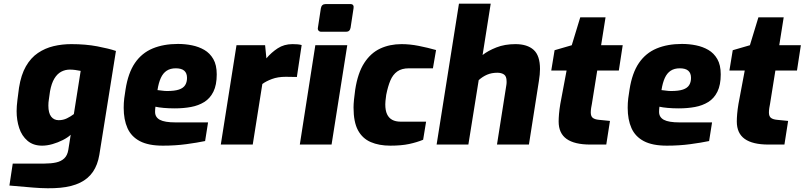

<svg xmlns="http://www.w3.org/2000/svg" viewBox="-20 -783 4358 1040"><path d="M159 233 31 222 49 103H221Q257 103 284 97Q311 91 328 75Q345 59 350 29L363 -53Q347 -38 320.5 -24.5Q294 -11 264.5 -2.5Q235 6 208 6Q160 6 129 -20.5Q98 -47 84 -89.5Q70 -132 70 -181Q70 -207 74.5 -242.5Q79 -278 83 -308Q94 -378 120.5 -424Q147 -470 185.5 -496Q224 -522 270 -533Q316 -544 366 -544Q444 -544 507 -532Q570 -520 608 -507L518 56Q509 110 483.5 147.5Q458 185 414 206.5Q370 228 307 234Q244 240 159 233ZM298 -132Q322 -132 342.5 -142Q363 -152 380 -165L417 -399Q403 -402 387.5 -404Q372 -406 358 -406Q333 -406 311.5 -394.5Q290 -383 274.5 -357.5Q259 -332 251 -289Q247 -258 244.5 -243Q242 -228 242 -211Q242 -171 257 -151.5Q272 -132 298 -132Z M862 6Q784 6 737.5 -18.5Q691 -43 670.5 -89Q650 -135 650 -199Q650 -226 653 -250.5Q656 -275 660 -298Q674 -388 711 -442Q748 -496 807 -520.5Q866 -545 944 -545Q983 -545 1020 -537.5Q1057 -530 1087 -512.5Q1117 -495 1135.5 -463Q1154 -431 1154 -380Q1154 -323 1136 -286.5Q1118 -250 1086.5 -230.5Q1055 -211 1014.5 -203.5Q974 -196 927 -196Q894 -196 866.5 -198.5Q839 -201 822 -205Q821 -199 820.5 -191.5Q820 -184 820 -177Q820 -148 846 -134Q872 -120 931 -120H1107L1091 -19Q1048 -10 988.5 -2Q929 6 862 6ZM885 -290Q926 -290 949.5 -298Q973 -306 983 -322Q993 -338 993 -361Q993 -387 978 -400Q963 -413 932 -413Q903 -413 883 -400Q863 -387 851 -360.5Q839 -334 833 -295Q845 -294 858.5 -292Q872 -290 885 -290Z M1176 0 1261 -538H1416L1423 -467Q1450 -499 1484.5 -521.5Q1519 -544 1564 -544Q1579 -544 1591 -543Q1603 -542 1614 -539L1588 -366Q1574 -366 1558.5 -366.5Q1543 -367 1528 -367Q1485 -367 1453 -355Q1421 -343 1401 -328L1349 0Z M1720 -611Q1711 -611 1705.5 -617Q1700 -623 1702 -633L1718 -738Q1722 -761 1744 -761H1878Q1889 -761 1893 -754.5Q1897 -748 1895 -738L1879 -633Q1875 -611 1855 -611ZM1604 0 1688 -538H1861L1776 0Z M2094 6Q2033 6 1988 -13.5Q1943 -33 1919 -77.5Q1895 -122 1895 -201Q1895 -218 1897.5 -243.5Q1900 -269 1904 -297Q1918 -388 1953 -442Q1988 -496 2039.5 -520Q2091 -544 2155 -544Q2200 -544 2248 -534.5Q2296 -525 2342 -512L2325 -413H2195Q2156 -413 2132 -396Q2108 -379 2094.5 -347Q2081 -315 2072 -269Q2069 -249 2068 -236.5Q2067 -224 2067 -218Q2067 -185 2076.5 -164.5Q2086 -144 2104.5 -134Q2123 -124 2150 -124H2288L2272 -26Q2238 -12 2196 -3Q2154 6 2094 6Z M2345 0 2466 -763H2638L2594 -485Q2623 -508 2668.5 -526Q2714 -544 2772 -544Q2836 -544 2870.5 -513Q2905 -482 2905 -409Q2905 -381 2899 -344L2845 0H2672L2723 -324Q2724 -329 2724 -333.5Q2724 -338 2724 -343Q2724 -370 2710 -379.5Q2696 -389 2674 -389Q2643 -389 2618.5 -378.5Q2594 -368 2573 -349L2517 0Z M3177 0Q3092 0 3049 -30.5Q3006 -61 3006 -125Q3006 -142 3008 -166Q3010 -190 3015 -220L3049 -401H2966L2984 -511L3077 -538L3123 -689H3260L3236 -538H3353L3332 -401H3215L3186 -220Q3184 -212 3182 -198Q3180 -184 3180 -174Q3180 -153 3191 -144.5Q3202 -136 3224 -134L3284 -128L3264 0Z M3592 6Q3514 6 3467.5 -18.5Q3421 -43 3400.5 -89Q3380 -135 3380 -199Q3380 -226 3383 -250.5Q3386 -275 3390 -298Q3404 -388 3441 -442Q3478 -496 3537 -520.5Q3596 -545 3674 -545Q3713 -545 3750 -537.5Q3787 -530 3817 -512.5Q3847 -495 3865.5 -463Q3884 -431 3884 -380Q3884 -323 3866 -286.5Q3848 -250 3816.5 -230.5Q3785 -211 3744.5 -203.5Q3704 -196 3657 -196Q3624 -196 3596.5 -198.5Q3569 -201 3552 -205Q3551 -199 3550.5 -191.5Q3550 -184 3550 -177Q3550 -148 3576 -134Q3602 -120 3661 -120H3837L3821 -19Q3778 -10 3718.5 -2Q3659 6 3592 6ZM3615 -290Q3656 -290 3679.5 -298Q3703 -306 3713 -322Q3723 -338 3723 -361Q3723 -387 3708 -400Q3693 -413 3662 -413Q3633 -413 3613 -400Q3593 -387 3581 -360.5Q3569 -334 3563 -295Q3575 -294 3588.5 -292Q3602 -290 3615 -290Z M4142 0Q4057 0 4014 -30.5Q3971 -61 3971 -125Q3971 -142 3973 -166Q3975 -190 3980 -220L4014 -401H3931L3949 -511L4042 -538L4088 -689H4225L4201 -538H4318L4297 -401H4180L4151 -220Q4149 -212 4147 -198Q4145 -184 4145 -174Q4145 -153 4156 -144.5Q4167 -136 4189 -134L4249 -128L4229 0Z"/></svg>

Font: Exo Thin ExtraBold
Style: Italic
Weight: 800
Italic angle: -9°
Version: Version 2.000